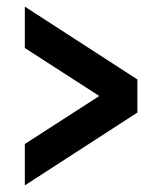

<svg xmlns="http://www.w3.org/2000/svg" viewBox="-20 -550 465 580"><path d="M55 -405V-530L395 -310V-210L55 10V-115L280 -260Z"/></svg>

Font: Prosto One
Style: Regular
Weight: 400
Designer: Pavel Emelyanov and Jovanny lemonad
Foundry: Pavel Emelyanov and Jovanny Lemonad
Version: Version 1.001